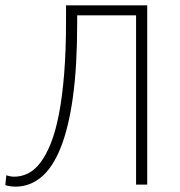

<svg xmlns="http://www.w3.org/2000/svg" viewBox="-40 -696 680 724"><path d="M251 -638.2V-606Q251 -445.8 234.9 -329.8Q218.8 -213.9 188.7 -138.9Q158.7 -64 115.5 -28.1Q72.3 7.8 18.1 7.8Q8.3 7.8 -2.4 6.1Q-13.2 4.4 -20 2L-16.1 -35.2Q-9.3 -32.7 -1.7 -31.2Q5.9 -29.8 14.2 -29.8Q40.5 -29.8 65.4 -42Q90.3 -54.2 111.8 -82Q133.3 -109.9 151.4 -154.8Q169.4 -199.7 182.1 -264.9Q194.8 -330.1 201.9 -417.2Q209 -504.4 209 -617.2V-675.8H515.1V0H473.1V-638.2Z"/></svg>

Font: Clear Sans Thin
Style: Regular
Weight: 250
Foundry: Intel Corporation
Version: Version 1.00